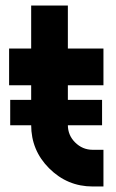

<svg xmlns="http://www.w3.org/2000/svg" viewBox="-20 -676 421 696"><path d="M93 -656V-500H13V-367H93V-223Q93 -131 158 -66Q224 0 316 0H355V-133H316Q279 -133 252 -160Q226 -186 226 -223V-367H355V-500H226V-656ZM17 -222H350V-314H17Z"/></svg>

Font: Unageo
Style: Bold
Weight: 700
Designer: Richard Sepsi
Foundry: Richard Sepsi
Version: Version 2.000